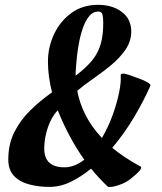

<svg xmlns="http://www.w3.org/2000/svg" viewBox="-20 -751 659 780"><path d="M180.2 8.3Q138.2 8.3 99.9 -1.5Q61.5 -11.2 37.6 -35.6Q13.7 -60.1 13.7 -103Q13.7 -166 38.6 -215.1Q63.5 -264.2 104 -303.5Q144.5 -342.8 191.4 -376Q174.8 -440.9 174.8 -501Q174.8 -559.1 199.5 -611.8Q224.1 -664.6 269.8 -698Q315.4 -731.4 378.4 -731.4Q436.5 -731.4 474.9 -702.6Q513.2 -673.8 513.2 -623Q513.2 -583 489.5 -548.8Q465.8 -514.6 430.2 -485.4Q394.5 -456.1 357.7 -430.7Q320.8 -405.3 293.9 -382.3Q302.2 -335.4 325.9 -286.9Q349.6 -238.3 394 -190.4Q420.4 -235.4 438 -284.4Q455.6 -333.5 464.1 -376.5Q472.7 -419.4 470.2 -444.3Q469.7 -451.7 479.7 -452.1Q489.7 -452.6 531.2 -437Q561.5 -426.3 574.2 -419.4Q586.9 -412.6 589.4 -408.7Q591.8 -404.8 590.8 -402.3Q565.4 -344.2 525.9 -277.1Q486.3 -210 436 -150.4Q459 -131.8 487.5 -112.5Q516.1 -93.3 551.8 -74.2Q556.2 -71.8 549.8 -61.3Q543.5 -50.8 511.7 -25.4Q495.1 -11.7 474.4 -3.4Q453.6 4.9 437.5 7.6Q421.4 10.3 418 7.3Q401.4 -8.3 384 -26.9Q366.7 -45.4 350.1 -65.9Q308.6 -32.2 266.8 -12Q225.1 8.3 180.2 8.3ZM241.2 -71.3Q263.7 -71.3 283.9 -79.6Q304.2 -87.9 322.3 -102.5Q290 -147.9 262.7 -199.2Q235.4 -250.5 214.8 -302.7Q189.5 -277.3 174.6 -233.6Q159.7 -189.9 159.7 -147.9Q159.7 -71.3 241.2 -71.3ZM287.1 -443.4Q328.6 -474.6 353.3 -504.4Q377.9 -534.2 388.7 -570.6Q399.4 -606.9 399.4 -657.7Q399.4 -678.2 396.5 -691.2Q393.6 -704.1 379.4 -704.1Q358.4 -704.1 343.5 -686.8Q328.6 -669.4 318.4 -641.6Q308.1 -613.8 302 -582.5Q295.9 -551.3 292.7 -522.9Q289.6 -494.6 288.6 -476.6Q287.1 -460 287.1 -443.4Z"/></svg>

Font: Dai Banna SIL
Style: Bold Italic
Weight: 700
Italic angle: -11°
Designer: Victor Gaultney
Foundry: SIL International
Version: Version 4.000